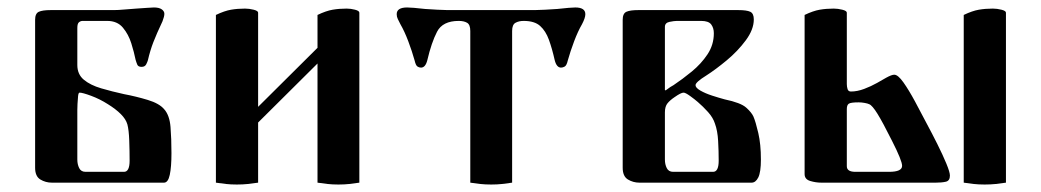

<svg xmlns="http://www.w3.org/2000/svg" viewBox="-20 -489 2786 514"><path d="M74 -40V-436Q74 -453 84 -457.5Q94 -462 116 -462H285Q296 -462 312.5 -463.5Q329 -465 345 -466Q357 -467 374 -468Q391 -469 392 -469Q406 -469 413 -464Q420 -459 420 -452Q420 -445 415 -432Q399 -398 390.5 -376Q382 -354 376 -328Q375 -324 371.5 -317Q368 -310 359 -310Q350 -310 347.5 -316Q345 -322 343 -329Q339 -349 331.5 -373Q324 -397 309 -415Q294 -433 267 -433H201Q196 -433 191.5 -429.5Q187 -426 187 -414V-315Q187 -290 204.5 -275.5Q222 -261 251 -252.5Q280 -244 312 -237Q344 -231 375.5 -221.5Q407 -212 420 -196Q434 -180 436.5 -149Q439 -118 439 -79Q439 -42 434.5 -21Q430 0 419 0H119Q102 0 88 -8.5Q74 -17 74 -40ZM187 -62Q187 -49 192 -39Q197 -29 209 -29H312Q327 -29 327 -59Q327 -84 326 -112.5Q325 -141 321 -156Q317 -170 303.5 -183.5Q290 -197 269 -210Q247 -224 224 -232.5Q201 -241 193 -241Q190 -241 189 -231.5Q188 -222 187.5 -211Q187 -200 187 -195Z M558 0V-449Q581 -460 598.5 -463Q616 -466 636 -466Q647 -466 659 -463Q671 -460 671 -455V-203L830 -361V-449Q853 -460 870.5 -463Q888 -466 908 -466Q919 -466 930.5 -463Q942 -460 942 -455V0Q929 2 915.5 3.5Q902 5 886 5Q870 5 856.5 3.5Q843 2 830 0V-319L671 -161V0Q658 2 644 3.5Q630 5 614 5Q598 5 584.5 3.5Q571 2 558 0Z M1042 -451Q1042 -469 1070 -469Q1075 -469 1088.5 -468Q1102 -467 1118 -465Q1134 -464 1151 -463Q1168 -462 1178 -462H1412Q1423 -462 1439.5 -463Q1456 -464 1472 -465Q1489 -467 1502 -468Q1515 -469 1520 -469Q1547 -469 1547 -451Q1547 -441 1538 -424Q1527 -405 1517 -378.5Q1507 -352 1500 -327Q1497 -314 1492 -311Q1487 -308 1482 -308Q1470 -308 1465 -328Q1458 -359 1449.5 -382.5Q1441 -406 1426 -419.5Q1411 -433 1382 -433Q1369 -433 1360 -428Q1351 -423 1351 -406V0Q1338 2 1324.5 3.5Q1311 5 1295 5Q1279 5 1265.5 3.5Q1252 2 1239 0V-406Q1239 -423 1230.5 -428Q1222 -433 1208 -433Q1165 -433 1150 -404Q1135 -375 1124 -328Q1119 -308 1107 -308Q1102 -308 1097.5 -311Q1093 -314 1090 -327Q1083 -352 1073 -378.5Q1063 -405 1052 -424Q1048 -432 1045 -438Q1042 -444 1042 -451Z M1647 -40V-436Q1647 -453 1657 -457.5Q1667 -462 1689 -462H1956Q1979 -462 1988.5 -457.5Q1998 -453 1998 -437Q1998 -410 1976.5 -381Q1955 -352 1925.5 -327.5Q1896 -303 1871 -287Q1842 -269 1842 -261Q1842 -254 1855 -246.5Q1868 -239 1886.5 -233Q1905 -227 1920 -223Q1963 -214 1977.5 -201Q1992 -188 1997 -177Q2003 -163 2010 -133Q2017 -103 2017 -62Q2017 -28 2010 -14Q2003 0 1992 0H1692Q1675 0 1661 -8.5Q1647 -17 1647 -40ZM1760 -248 1762 -247Q1770 -253 1774.5 -256Q1779 -259 1783 -261Q1807 -277 1832 -297.5Q1857 -318 1874 -343.5Q1891 -369 1891 -400Q1891 -414 1884 -423.5Q1877 -433 1857 -433H1792Q1785 -433 1772.5 -430.5Q1760 -428 1760 -417ZM1760 -62Q1760 -49 1765 -39Q1770 -29 1782 -29H1889Q1904 -29 1904 -59Q1904 -84 1902.5 -111.5Q1901 -139 1894 -158Q1889 -174 1875.5 -189Q1862 -204 1848 -216Q1840 -223 1827.5 -232Q1815 -241 1810 -241Q1803 -241 1786 -229Q1774 -221 1767 -212.5Q1760 -204 1760 -188Z M2560 0V-449Q2583 -460 2600.5 -463Q2618 -466 2638 -466Q2649 -466 2661 -463Q2673 -460 2673 -455V0Q2660 2 2646 3.5Q2632 5 2616 5Q2600 5 2586.5 3.5Q2573 2 2560 0ZM2134 -23V-449Q2157 -460 2174.5 -463Q2192 -466 2212 -466Q2223 -466 2235 -463Q2247 -460 2247 -455V-264Q2247 -257 2249 -250.5Q2251 -244 2258 -244Q2275 -244 2293.5 -251Q2312 -258 2328 -267Q2338 -273 2352.5 -281Q2367 -289 2374 -289Q2384 -289 2398.5 -268.5Q2413 -248 2429.5 -217.5Q2446 -187 2461 -158Q2475 -132 2489.5 -103Q2504 -74 2513.5 -51Q2523 -28 2523 -19Q2523 -5 2512 -2.5Q2501 0 2485 0H2179Q2164 0 2149 -4.5Q2134 -9 2134 -23ZM2247 -44Q2247 -29 2270 -29H2360Q2395 -29 2395 -45Q2395 -59 2368 -112Q2343 -162 2329 -184.5Q2315 -207 2307 -210Q2303 -212 2294.5 -213.5Q2286 -215 2279 -215Q2258 -215 2252.5 -211.5Q2247 -208 2247 -197Z"/></svg>

Font: Monomakh
Style: Regular
Weight: 400
Version: Version 1.200; ttfautohint (v1.8.4.7-5d5b)